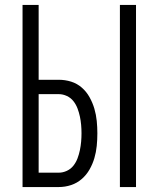

<svg xmlns="http://www.w3.org/2000/svg" viewBox="-20 -755 640 775"><path d="M464 0V-735H529V0ZM71 0V-735H136V-433H217Q243 -433 267 -425.5Q291 -418 310 -401.5Q329 -385 341.5 -362.5Q354 -340 361 -316Q368 -292 370.5 -267Q373 -242 373 -217Q373 -191 370.5 -166Q368 -141 361 -117Q354 -93 341.5 -71Q329 -49 310 -32.5Q291 -16 267 -8Q243 0 217 0ZM217 -58Q234 -58 250 -65.5Q266 -73 276.5 -86.5Q287 -100 293 -116Q299 -132 302.5 -149Q306 -166 307.5 -183Q309 -200 309 -217Q309 -234 307.5 -251Q306 -268 302.5 -284.5Q299 -301 293 -317Q287 -333 276.5 -346.5Q266 -360 250 -367.5Q234 -375 217 -375H136V-58Z"/></svg>

Font: Iosevka Curly Light Extended
Style: Regular
Weight: 300
Width: 7
Monospace: yes
Designer: Belleve Invis
Foundry: Belleve Invis
Version: Version 11.1.0; ttfautohint (v1.8.3)